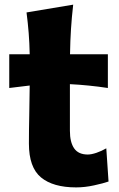

<svg xmlns="http://www.w3.org/2000/svg" viewBox="-20 -795 515 830"><path d="M309.1 15.1Q209.5 15.1 157.2 -28.1Q105 -71.3 105 -174.3Q105 -232.4 106.4 -293.7Q107.9 -355 108.4 -425.3L20 -414.6V-560.5H108.4Q107.4 -609.4 104 -652.3Q100.6 -695.3 94.7 -741.2L296.4 -774.9Q290 -718.8 286.9 -669.4Q283.7 -620.1 282.7 -560.5H446.3V-414.6Q405.3 -420.9 364 -425Q322.8 -429.2 282.2 -431.2V-230Q282.2 -179.7 300.8 -153.3Q319.3 -127 359.4 -127Q375 -127 397.2 -134.5Q419.4 -142.1 439.5 -153.8L449.2 -10.3Q426.8 -2.4 386.7 6.3Q346.7 15.1 309.1 15.1Z"/></svg>

Font: Pinar-DS1-FD Bold
Style: Regular
Weight: 700
Designer: Amin Abedi
Version: Version 2.000